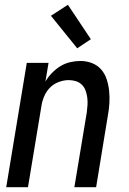

<svg xmlns="http://www.w3.org/2000/svg" viewBox="-20 -783 540 803"><path d="M6 0 92 -520H183L170 -442Q181 -461 197.5 -478Q214 -495 233 -506.5Q252 -518 273.5 -523Q295 -528 316 -528Q342 -528 365 -519Q388 -510 403.5 -492Q419 -474 426.5 -450.5Q434 -427 436.5 -402Q439 -377 437.5 -351Q436 -325 431 -299L382 0H291L343 -313Q345 -328 346 -344Q347 -360 345 -375Q343 -390 338 -404Q333 -418 322.5 -428.5Q312 -439 297.5 -443.5Q283 -448 267 -448Q247 -448 225.5 -440Q204 -432 188.5 -416Q173 -400 164.5 -379.5Q156 -359 153 -338L97 0ZM303 -581 193 -717 264 -763 360 -619Z"/></svg>

Font: Iosevka Curly Medium
Style: Italic
Weight: 500
Italic angle: -9°
Monospace: yes
Designer: Belleve Invis
Foundry: Belleve Invis
Version: Version 22.1.2; ttfautohint (v1.8.4)